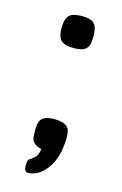

<svg xmlns="http://www.w3.org/2000/svg" viewBox="-90 -488 393 621"><g transform="rotate(15 106.5 -177.5)"><path d="M67 90Q67 90 64 89.5Q61 89 58 84Q55 79 55 68Q55 52 59.5 48Q64 44 66 44Q66 44 77 35Q88 26 90 4Q82 3 76 0Q70 -3 65 -8Q57 -15 56 -26Q55 -37 55 -47Q55 -64 58 -75.5Q61 -87 72.5 -93.5Q84 -100 107 -100Q137 -100 150 -88Q157 -81 158.5 -70Q160 -59 160 -48Q160 -41 159.5 -35.5Q159 -30 158 -25Q156 5 143 32Q130 59 110 74.5Q90 90 67 90ZM106 -338Q75 -338 63.5 -350Q52 -362 52 -390Q52 -410 57 -422.5Q62 -435 74 -440Q86 -445 106 -445Q137 -445 148 -433Q159 -421 159 -391Q159 -375 155.5 -362.5Q152 -350 140.5 -344Q129 -338 106 -338Z"/></g></svg>

Font: Fredoka Light
Style: Regular
Weight: 400
Version: Version 2.001